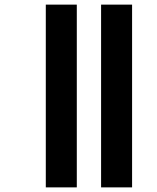

<svg xmlns="http://www.w3.org/2000/svg" viewBox="-20 -671 678 830"><path d="M417 139V-651H551V139ZM178 139V-651H312V139Z"/></svg>

Font: Noto Sans Telugu
Style: Regular
Weight: 400
Designer: Jelle Bosma - Monotype Design Team
Foundry: Monotype Imaging Inc.
Version: Version 2.003